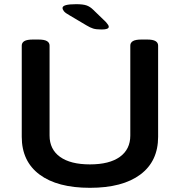

<svg xmlns="http://www.w3.org/2000/svg" viewBox="-20 -891 860 918"><path d="M410 7Q254 7 169 -56.5Q84 -120 84 -237V-673Q84 -687 96.5 -694.5Q109 -702 138 -702H163Q192 -702 204.5 -694.5Q217 -687 217 -673V-243Q217 -177 267 -141Q317 -105 410 -105Q503 -105 553 -141Q603 -177 603 -243V-673Q603 -687 615.5 -694.5Q628 -702 657 -702H683Q711 -702 723.5 -694.5Q736 -687 736 -673V-237Q736 -120 651 -56.5Q566 7 410 7ZM466 -750Q440 -750 425.5 -754.5Q411 -759 393 -770L312 -818Q292 -829 285.5 -837.5Q279 -846 279 -853Q279 -871 344 -871Q377 -871 394 -865Q411 -859 426 -844L487 -785Q494 -777 497 -772Q500 -767 500 -763Q500 -750 466 -750Z"/></svg>

Font: Asap Expanded SemiBold
Style: Regular
Weight: 600
Width: 7
Designer: Pablo Cosgaya
Foundry: Omnibus-Type
Version: Version 3.001; ttfautohint (v1.8.4.7-5d5b)